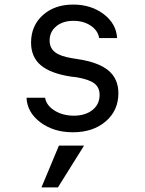

<svg xmlns="http://www.w3.org/2000/svg" viewBox="-20 -570 640 848"><path d="M97.2 -138.2H179.2Q184.6 -104.5 220.7 -81.8Q256.8 -59.1 306.2 -59.1Q356.9 -59.1 388.4 -84.2Q419.9 -109.4 419.9 -150.9Q419.9 -184.1 396.2 -201.9Q372.6 -219.7 316.9 -229L292 -231.9Q201.7 -246.1 159.4 -282.5Q117.2 -318.8 117.2 -381.8Q117.2 -456.1 168.9 -502.9Q220.7 -549.8 303.2 -549.8Q382.3 -549.8 438 -507.6Q493.7 -465.3 497.1 -401.9H418Q412.6 -435.1 380.9 -456.5Q349.1 -478 304.2 -478Q257.8 -478 228.5 -453.9Q199.2 -429.7 199.2 -391.1Q199.2 -358.4 222.7 -339.8Q246.1 -321.3 297.9 -313L321.8 -309.1Q414.6 -295.4 458.7 -258.8Q502.9 -222.2 502.9 -158.2Q502.9 -82 447 -33.9Q391.1 14.2 301.8 14.2Q217.3 14.2 158.7 -29.5Q100.1 -73.2 97.2 -138.2ZM351.1 73.2 235.8 257.8H163.1L240.2 73.2Z"/></svg>

Font: CommitMono
Style: Regular
Weight: 400
Monospace: yes
Designer: Eigil Nikolajsen
Foundry: Eigil Nikolajsen
Version: Version 1.143